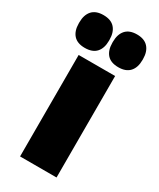

<svg xmlns="http://www.w3.org/2000/svg" viewBox="-199 -748 667 807"><g transform="rotate(30 134.5 -345.0)"><path d="M46 0V-492.5H223V0ZM53 -531Q16.5 -531 -1.8 -551.2Q-20 -571.5 -20 -608V-612.5Q-20 -649 -1.8 -669.5Q16.5 -690 53 -690Q90 -690 108.2 -669.5Q126.5 -649 126.5 -612.5V-608Q126.5 -571.5 108.2 -551.2Q90 -531 53 -531ZM216 -531Q179 -531 161 -551.2Q143 -571.5 143 -608V-612.5Q143 -649 161.2 -669.5Q179.5 -690 216 -690Q252 -690 270.5 -669.5Q289 -649 289 -612.5V-608Q289 -571.5 270.5 -551.2Q252 -531 216 -531Z"/></g></svg>

Font: Anek Odia Medium ExtraBold
Style: Regular
Weight: 800
Version: Version 1.003